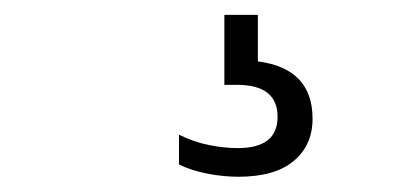

<svg xmlns="http://www.w3.org/2000/svg" viewBox="-20 -30 528 258"><path d="M300.5 207.5Q279.5 207.5 258 203.2Q236.5 199 220.5 191V151Q241 161 261.2 165Q281.5 169 299.5 169Q353 169 353 127Q353 84 298.5 84H281.5V-10H326.5V52.5Q400 62 400 129.5Q400 165 374.8 186.2Q349.5 207.5 300.5 207.5Z"/></svg>

Font: Encode Sans SmCnd
Style: Regular
Weight: 400
Width: 4
Designer: Multiple Designers
Foundry: Impallari Type
Version: Version 3.002; ttfautohint (v1.8.3) -l 8 -r 50 -G 200 -x 14 